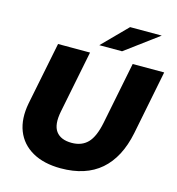

<svg xmlns="http://www.w3.org/2000/svg" viewBox="-130 -1021 1061 1148"><g transform="rotate(15 400.0 -447.5)"><path d="M350 14Q245 14 174 -26.5Q103 -67 74.5 -140Q46 -213 65 -312L143 -700H341L264 -315Q247 -230 276.5 -190Q306 -150 374 -150Q436 -150 473 -188Q510 -226 528 -315L605 -700H800L721 -303Q689 -146 596.5 -66Q504 14 350 14ZM383 -757 533 -909H729L524 -757Z"/></g></svg>

Font: Montserrat ExtraBold
Style: Italic
Weight: 800
Italic angle: -11.3°
Designer: Julieta Ulanovsky
Foundry: Julieta Ulanovsky
Version: Version 9.000; ttfautohint (v1.8.4.7-5d5b)